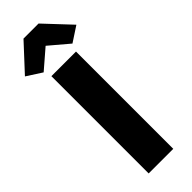

<svg xmlns="http://www.w3.org/2000/svg" viewBox="-334 -1015 1037 1037"><g transform="rotate(-45 185.0 -496.5)"><path d="M90 0V-743H278V0ZM75 -787 -12 -843 127 -993H242L382 -844L295 -787L184 -881Z"/></g></svg>

Font: Merriweather Sans ExtraBold
Style: Regular
Weight: 800
Designer: Eben Sorkin
Foundry: Eben Sorkin
Version: Version 2.001; ttfautohint (v1.8.3)